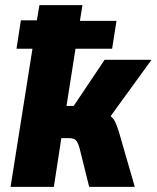

<svg xmlns="http://www.w3.org/2000/svg" viewBox="-20 -725 608 745"><path d="M21 0 106 -536H44L61 -646H123L133 -705H300L290 -644H432L415 -536H273L238 -314H266L386 -493H568L385 -241L372 -289Q397 -284 409.5 -274Q422 -264 428.5 -248.5Q435 -233 442 -211L503 0H326L289 -149Q285 -164 280 -173Q275 -182 267.5 -185.5Q260 -189 248 -189H218L189 0Z"/></svg>

Font: Nunito Sans 10pt Condensed Black
Style: Italic
Weight: 900
Width: 3
Italic angle: -9°
Designer: Vernon Adams
Foundry: Vernon Adams
Version: Version 3.101;gftools[0.9.27]